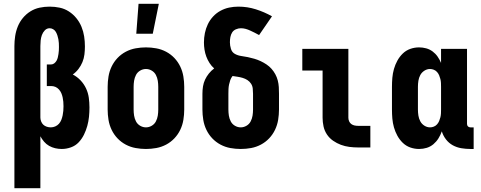

<svg xmlns="http://www.w3.org/2000/svg" viewBox="-20 -778 2540 1013"><path d="M56 215V-535Q56 -561 60 -587.5Q64 -614 74 -638.5Q84 -663 101 -683.5Q118 -704 140.5 -718Q163 -732 189 -737.5Q215 -743 242 -743Q269 -743 295 -737.5Q321 -732 343.5 -717.5Q366 -703 383 -682Q400 -661 410 -636.5Q420 -612 424 -586Q428 -560 428 -533Q428 -512 425.5 -491Q423 -470 415 -450.5Q407 -431 394 -414Q381 -397 364 -385Q387 -373 405 -354Q423 -335 434 -311.5Q445 -288 448.5 -262.5Q452 -237 452 -211Q452 -186 449.5 -161.5Q447 -137 440.5 -113.5Q434 -90 423 -67.5Q412 -45 395 -27Q378 -9 354 -0.5Q330 8 306 8Q288 8 271 4Q254 0 239 -8.5Q224 -17 212.5 -30.5Q201 -44 193 -59V215ZM248 -106Q260 -106 271.5 -111Q283 -116 291 -125Q299 -134 303.5 -145.5Q308 -157 310.5 -169Q313 -181 314 -193Q315 -205 315 -217V-218Q315 -230 314 -241.5Q313 -253 310.5 -264.5Q308 -276 303.5 -286.5Q299 -297 291 -306Q283 -315 272.5 -319.5Q262 -324 250 -324H227V-438H250Q259 -438 266.5 -444Q274 -450 278.5 -458Q283 -466 285 -475Q287 -484 288.5 -493Q290 -502 290.5 -511.5Q291 -521 291 -530Q291 -540 290.5 -550.5Q290 -561 288 -571Q286 -581 283 -590.5Q280 -600 275 -609Q270 -618 261 -623.5Q252 -629 242 -629Q227 -629 216.5 -618Q206 -607 201 -593Q196 -579 194.5 -564.5Q193 -550 193 -535V-158Q193 -148 197 -137.5Q201 -127 208.5 -120Q216 -113 226.5 -109.5Q237 -106 248 -106Z M699 -600 711 -758H818L786 -600ZM750 8Q723 8 695.5 3Q668 -2 643.5 -15Q619 -28 600 -48Q581 -68 569 -93Q557 -118 552.5 -145.5Q548 -173 548 -200V-320Q548 -347 552.5 -374.5Q557 -402 569 -427Q581 -452 600 -472Q619 -492 643.5 -505Q668 -518 695.5 -523Q723 -528 750 -528Q777 -528 804.5 -523Q832 -518 856.5 -505Q881 -492 900 -472Q919 -452 931 -427Q943 -402 947.5 -374.5Q952 -347 952 -320V-200Q952 -173 947.5 -145.5Q943 -118 931 -93Q919 -68 900 -48Q881 -28 856.5 -15Q832 -2 804.5 3Q777 8 750 8ZM750 -106Q766 -106 780.5 -114.5Q795 -123 802.5 -137.5Q810 -152 812.5 -168Q815 -184 815 -200V-320Q815 -336 812.5 -352Q810 -368 802.5 -382.5Q795 -397 780.5 -405.5Q766 -414 750 -414Q734 -414 719.5 -405.5Q705 -397 697.5 -382.5Q690 -368 687.5 -352Q685 -336 685 -320V-200Q685 -184 687.5 -168Q690 -152 697.5 -137.5Q705 -123 719.5 -114.5Q734 -106 750 -106Z M1250 8Q1222 8 1195 3Q1168 -2 1143.5 -15Q1119 -28 1100 -48Q1081 -68 1069 -93Q1057 -118 1052.5 -145.5Q1048 -173 1048 -200V-283Q1048 -303 1051 -322Q1054 -341 1062 -358Q1070 -375 1082 -390Q1094 -405 1110 -417Q1096 -429 1085.5 -445.5Q1075 -462 1068.5 -479.5Q1062 -497 1059 -516Q1056 -535 1056 -554Q1056 -579 1061 -603.5Q1066 -628 1076.5 -650Q1087 -672 1104 -690.5Q1121 -709 1143 -721Q1165 -733 1189 -738Q1213 -743 1238 -743Q1285 -743 1329.5 -729Q1374 -715 1415 -692L1347 -593Q1335 -600 1323.5 -605.5Q1312 -611 1300.5 -616.5Q1289 -622 1276.5 -625.5Q1264 -629 1251 -629Q1238 -629 1225 -623.5Q1212 -618 1205 -607Q1198 -596 1195.5 -582.5Q1193 -569 1193 -555Q1193 -538 1198.5 -520Q1204 -502 1219.5 -493.5Q1235 -485 1253 -482.5Q1271 -480 1288 -476.5Q1305 -473 1322 -468Q1339 -463 1355 -455.5Q1371 -448 1386 -438Q1401 -428 1412.5 -415Q1424 -402 1432.5 -386.5Q1441 -371 1445.5 -353.5Q1450 -336 1451 -318.5Q1452 -301 1452 -283V-200Q1452 -173 1447.5 -145.5Q1443 -118 1431 -93Q1419 -68 1400 -48Q1381 -28 1356.5 -15Q1332 -2 1305 3Q1278 8 1250 8ZM1250 -106Q1266 -106 1280.5 -114.5Q1295 -123 1302.5 -137.5Q1310 -152 1312.5 -168Q1315 -184 1315 -200V-283Q1315 -297 1313.5 -311Q1312 -325 1304.5 -336.5Q1297 -348 1285.5 -355.5Q1274 -363 1260.5 -367Q1247 -371 1233.5 -373Q1220 -375 1207 -377Q1199 -367 1195 -355.5Q1191 -344 1188.5 -332Q1186 -320 1185.5 -308Q1185 -296 1185 -283V-200Q1185 -184 1187.5 -168Q1190 -152 1197.5 -137.5Q1205 -123 1219.5 -114.5Q1234 -106 1250 -106Z M1870 0Q1846 0 1823 -3Q1800 -6 1778.5 -14Q1757 -22 1737.5 -35.5Q1718 -49 1705 -68.5Q1692 -88 1687 -111Q1682 -134 1682 -157V-406H1575V-520H1818V-157Q1818 -147 1822 -138Q1826 -129 1833.5 -123.5Q1841 -118 1850.5 -116Q1860 -114 1870 -114H1934V0Z M2191 8Q2167 8 2144.5 0Q2122 -8 2105 -24.5Q2088 -41 2076.5 -62Q2065 -83 2058.5 -106Q2052 -129 2050 -152.5Q2048 -176 2048 -200V-320Q2048 -344 2050 -367.5Q2052 -391 2058.5 -414Q2065 -437 2076.5 -458Q2088 -479 2105 -495.5Q2122 -512 2144.5 -520Q2167 -528 2191 -528Q2210 -528 2228.5 -523Q2247 -518 2262.5 -506.5Q2278 -495 2289 -479Q2300 -463 2307 -446V-520H2444V-124Q2444 -116 2449 -111Q2454 -106 2462 -106H2479V8H2462Q2438 8 2414 4Q2390 0 2369 -11.5Q2348 -23 2333 -42.5Q2318 -62 2311 -85Q2304 -65 2293 -47.5Q2282 -30 2266.5 -17Q2251 -4 2231.5 2Q2212 8 2191 8ZM2249 -106Q2259 -106 2269 -110Q2279 -114 2286 -122Q2293 -130 2297 -139.5Q2301 -149 2303.5 -159Q2306 -169 2306.5 -179.5Q2307 -190 2307 -200V-320Q2307 -330 2306.5 -340.5Q2306 -351 2303.5 -361Q2301 -371 2297 -380.5Q2293 -390 2286 -398Q2279 -406 2269 -410Q2259 -414 2249 -414Q2233 -414 2219 -405Q2205 -396 2197.5 -382Q2190 -368 2187.5 -352Q2185 -336 2185 -320V-200Q2185 -184 2187.5 -168Q2190 -152 2197.5 -138Q2205 -124 2219 -115Q2233 -106 2249 -106Z"/></svg>

Font: Iosevka SS18 Heavy
Style: Regular
Weight: 900
Monospace: yes
Designer: Belleve Invis
Foundry: Belleve Invis
Version: Version 25.1.1; ttfautohint (v1.8.4)